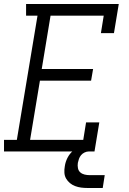

<svg xmlns="http://www.w3.org/2000/svg" viewBox="-25 -755 645 957"><path d="M-5 0V-58H59L162 -677H105V-735H567L543 -590H478L492 -677H227L183 -411H439L429 -353H174L125 -58H390L404 -145H470L446 0ZM412 182Q395 182 379.5 180Q364 178 349.5 172.5Q335 167 323.5 157.5Q312 148 304.5 135Q297 122 296 106Q295 90 298 74Q301 52 311.5 31.5Q322 11 339.5 -4Q357 -19 379 -25.5Q401 -32 422 -32L417 0Q407 0 396.5 5Q386 10 379 18.5Q372 27 368.5 37Q365 47 363 57Q361 70 363.5 83Q366 96 375 104Q384 112 396.5 115Q409 118 422 118H497L487 182Z"/></svg>

Font: Iosevka Slab Light Extended
Style: Italic
Weight: 300
Width: 7
Italic angle: -9°
Monospace: yes
Designer: Belleve Invis
Foundry: Belleve Invis
Version: Version 11.1.0; ttfautohint (v1.8.3)